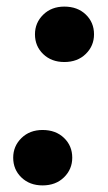

<svg xmlns="http://www.w3.org/2000/svg" viewBox="-20 -553 328 582"><path d="M109 9Q70 9 45 -15Q20 -39 20 -75Q20 -110 45 -134.5Q70 -159 109 -159Q149 -159 174 -135Q199 -111 199 -75Q199 -40 174 -15.5Q149 9 109 9ZM175 -365Q136 -365 111 -389Q86 -413 86 -449Q86 -484 111 -508.5Q136 -533 175 -533Q215 -533 240 -509Q265 -485 265 -449Q265 -414 240 -389.5Q215 -365 175 -365Z"/></svg>

Font: DM Sans 10pt Black
Style: Italic
Weight: 900
Italic angle: -10°
Version: Version 4.004;gftools[0.9.30]